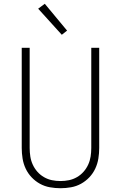

<svg xmlns="http://www.w3.org/2000/svg" viewBox="-20 -988 640 1016"><path d="M300 8Q272 8 244 3Q216 -2 191.5 -15.5Q167 -29 147.5 -49.5Q128 -70 116 -95.5Q104 -121 99.5 -149Q95 -177 95 -205V-735H137V-205Q137 -182 140.5 -159.5Q144 -137 153.5 -116.5Q163 -96 178 -79Q193 -62 213 -50.5Q233 -39 255 -34.5Q277 -30 300 -30Q323 -30 345 -34.5Q367 -39 387 -50.5Q407 -62 422 -79Q437 -96 446.5 -116.5Q456 -137 459.5 -159.5Q463 -182 463 -205V-735H505V-205Q505 -177 500.5 -149Q496 -121 484 -95.5Q472 -70 452.5 -49.5Q433 -29 408.5 -15.5Q384 -2 356 3Q328 8 300 8ZM307 -804 182 -942 217 -968 335 -826Z"/></svg>

Font: Iosevka Extralight Extended
Style: Regular
Weight: 200
Width: 7
Monospace: yes
Designer: Belleve Invis
Foundry: Belleve Invis
Version: Version 32.5.0; ttfautohint (v1.8.4)